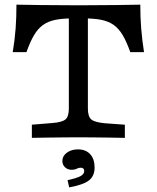

<svg xmlns="http://www.w3.org/2000/svg" viewBox="-20 -591 672 823"><path d="M310.3 -2.4Q282.2 -2.4 248.4 -2Q214.5 -1.6 180.7 -1.2Q146.9 -0.9 116.6 -0.1V-56.5L203.6 -63.6Q246.7 -66.9 260.9 -79.4Q275.1 -91.8 275.1 -125.8V-201.6H356.7V-125.8Q356.7 -91.8 371 -79.3Q385.2 -66.9 428.3 -62.8L515.2 -56.5V0Q485.8 -0.8 451.6 -1.2Q417.4 -1.6 383.9 -2Q350.4 -2.4 321.5 -2.4H316.3ZM292.6 -512.1Q247.4 -512.1 216.4 -505.7Q185.4 -499.2 163.7 -483.5Q142 -467.7 125.5 -439.6Q109 -411.6 93.5 -367.6H34.6Q43.4 -420.1 47 -468.9Q50.6 -517.8 50.5 -571Q94.7 -570.2 152.8 -569.4Q210.9 -568.5 287.3 -568.5H344.5Q420.9 -568.5 479.1 -569.4Q537.2 -570.2 581.4 -571Q581.3 -517.8 585.2 -468.9Q589.2 -420.1 597.3 -367.6H538.4Q522.9 -411.6 506.4 -439.6Q489.8 -467.7 468.1 -483.5Q446.4 -499.2 415.5 -505.7Q384.5 -512.1 339.3 -512.1ZM275.1 -201.6V-536.3H356.7V-201.6ZM276.6 212.1 269.6 181.2Q309 172.8 325 164Q341 155.2 341 142.3Q341 127.9 325.7 127.9Q316.9 127.9 308.5 132.4Q300.2 136.8 287.1 136.8Q269.7 136.8 258.5 125.8Q247.3 114.7 247.3 99Q247.3 77.7 266.6 63.5Q285.8 49.3 313.9 49.3Q347.6 49.3 366.6 69.9Q385.5 90.6 385.5 126.9Q385.5 163.6 361.1 182.5Q336.7 201.3 276.6 212.1Z"/></svg>

Font: Playfair 5pt SemiExpanded Light
Style: Regular
Weight: 300
Width: 6
Designer: Claus Eggers Sørensen
Foundry: Claus Eggers Sørensen
Version: Version 2.203